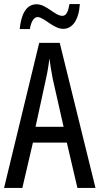

<svg xmlns="http://www.w3.org/2000/svg" viewBox="-20 -925 490 945"><path d="M77 -782H127C133 -819 147 -841 165 -841C196 -841 243 -783 291 -783C336 -783 368 -826 373 -905H322C316 -870 307 -847 287 -847C250 -847 209 -904 160 -904C104 -904 83 -845 77 -782ZM361 0H450L274 -714H173L0 0H90L142 -223H309ZM240 -535 293 -301H155L206 -536C214 -571 220 -607 223 -638C227 -607 233 -572 240 -535Z"/></svg>

Font: Noto Sans Gujarati ExtraCondensed
Style: Regular
Weight: 400
Width: 2
Designer: Jelle Bosma - Monotype Design Team, Universal Thirst
Foundry: Monotype Imaging Inc.
Version: Version 2.106